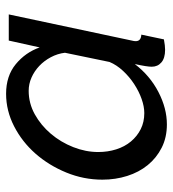

<svg xmlns="http://www.w3.org/2000/svg" viewBox="12 -584 581 646"><g transform="rotate(-90 303.0 -260.5)"><path d="M208 10Q164 10 129.5 -7.5Q95 -25 71 -54.5Q47 -84 34.5 -123.5Q22 -163 22 -207Q22 -270 46 -328.5Q70 -387 109.5 -432Q149 -477 201.5 -504Q254 -531 311 -531Q371 -531 410.5 -498.5Q450 -466 467 -418L490 -522H578L490 -108Q489 -104 488.5 -101Q488 -98 488 -95Q488 -77 510 -76L494 0Q483 2 474.5 3Q466 4 459 4Q431 4 416.5 -8.5Q402 -21 402 -41Q402 -57 411 -98Q372 -47 317 -18.5Q262 10 208 10ZM246 -66Q268 -66 293.5 -75Q319 -84 343.5 -100Q368 -116 388 -137.5Q408 -159 418 -183L449 -333Q446 -358 434 -380.5Q422 -403 404.5 -419.5Q387 -436 365.5 -445.5Q344 -455 321 -455Q279 -455 242 -434.5Q205 -414 176.5 -380.5Q148 -347 131.5 -305Q115 -263 115 -221Q115 -189 124 -160.5Q133 -132 150.5 -111Q168 -90 192 -78Q216 -66 246 -66Z"/></g></svg>

Font: PTCRaleway Medium
Style: Italic
Weight: 500
Italic angle: -12°
Designer: Matt McInerney, Pablo Impallari, Rodrigo Fuenzalida
Foundry: Matt McInerney, Pablo Impallari, Rodrigo Fuenzalida
Version: Version 3.000g; ttfautohint (v1.5) -l 8 -r 28 -G 28 -x 14 -D